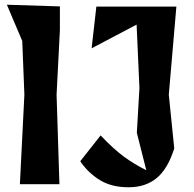

<svg xmlns="http://www.w3.org/2000/svg" viewBox="-20 -778 820 811"><path d="M64 0 83 -378 74 -605 9 -758 233 -751V-651L219 -378L231 0ZM367 -574 387 -750H725L693 -378L716 -151Q689 -65 642 -26Q595 13 523 13Q451 13 401.5 -17.5Q352 -48 319 -97L405 -206Q459 -149 502.5 -117Q546 -85 598 -59L558 -217L569 -406L557 -674Z"/></svg>

Font: Trickster
Style: Regular
Weight: 400
Designer: Jean-Baptiste Morizot
Foundry: Jean-Baptiste Morizot
Version: Version 2.000;PS 2.0;hotconv 1.0.88;makeotf.lib2.5.647800